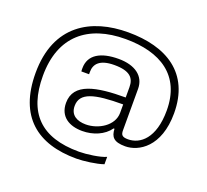

<svg xmlns="http://www.w3.org/2000/svg" viewBox="-141 -870 1292 1196"><g transform="rotate(20 505.5 -272.0)"><path d="M478 153C525 153 610 142 655 126V77C617 95 528 107 478 107C224 107 106 -17 106 -261C106 -524 264 -652 513 -652C744 -652 905 -554 905 -321C905 -136 819 -70 739 -70C699 -70 691 -83 691 -113V-387C691 -471 624 -521 514 -521C398 -521 321 -480 321 -389C321 -380 321 -374 322 -368H373V-384C373 -434 403 -476 502 -476C606 -476 637 -439 637 -378V-310C445 -310 299 -284 299 -152C299 -59 369 -21 453 -21C525 -21 595 -50 632 -103H638C640 -50 661 -23 737 -23C826 -23 954 -97 954 -320C954 -588 767 -697 514 -697C269 -697 57 -580 57 -262C57 27 219 153 478 153ZM460 -67C402 -67 356 -91 356 -152C356 -240 445 -264 637 -264V-208C637 -123 543 -67 460 -67Z"/></g></svg>

Font: Archivo ExtraLight
Style: Regular
Weight: 200
Designer: Hector Gatti
Foundry: Omnibus-Type
Version: Version 2.001